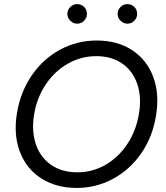

<svg xmlns="http://www.w3.org/2000/svg" viewBox="-20 -911 817 943"><path d="M63.7 -358.3Q81.3 -461.3 136.8 -541.8Q192.2 -622.3 275.2 -667.2Q358.3 -712 455.5 -712Q556.8 -712 629.2 -664.5Q701.5 -617 732.8 -532.8Q764.2 -448.7 746 -341.3Q729.2 -238.5 673.8 -158.1Q618.3 -77.7 535.3 -32.8Q452.3 12 356.8 12Q255.3 12 182.2 -35.1Q109 -82.2 77.2 -166.7Q45.5 -251.2 63.7 -358.3ZM662.2 -350.7Q676.3 -433 654.4 -497.9Q632.5 -562.8 580.1 -599Q527.7 -635.2 453.3 -635.2Q378.5 -635.2 313.8 -598.6Q249 -562 205.2 -496.9Q161.3 -431.8 147.5 -349Q134.2 -266.7 156.5 -201.8Q178.8 -136.8 231.7 -100.8Q284.5 -64.7 359.8 -64.7Q433.8 -64.7 497.7 -101.2Q561.5 -137.8 604.8 -202.8Q648.2 -267.8 662.2 -350.7ZM311 -842.8Q311 -863 325.3 -876.9Q339.7 -890.8 359 -890.8Q379.2 -890.8 393.1 -876.9Q407 -863 407 -842.8Q407 -823.5 393.1 -809.2Q379.2 -794.8 359 -794.8Q339.7 -794.8 325.3 -809.2Q311 -823.5 311 -842.8ZM557.7 -842.8Q557.7 -863 572 -876.9Q586.3 -890.8 605.7 -890.8Q625.8 -890.8 639.8 -876.9Q653.7 -863 653.7 -842.8Q653.7 -823.5 639.8 -809.2Q625.8 -794.8 605.7 -794.8Q586.3 -794.8 572 -809.2Q557.7 -823.5 557.7 -842.8Z"/></svg>

Font: Oak Sans Light Italic
Style: Regular
Weight: 400
Italic angle: -9.5°
Foundry: Erik Kennedy, Walven
Version: Version 1.000;Glyphs 3.1.2 (3151)